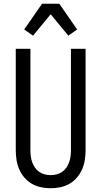

<svg xmlns="http://www.w3.org/2000/svg" viewBox="-20 -995 540 1023"><path d="M250 8Q224 8 198 2.5Q172 -3 149.5 -16Q127 -29 110 -49Q93 -69 82.5 -93Q72 -117 68 -143Q64 -169 64 -195V-735H142V-195Q142 -179 144 -162.5Q146 -146 151.5 -131Q157 -116 166 -102.5Q175 -89 188.5 -79.5Q202 -70 218 -66Q234 -62 250 -62Q266 -62 282 -66Q298 -70 311.5 -79.5Q325 -89 334 -102.5Q343 -116 348.5 -131Q354 -146 356 -162.5Q358 -179 358 -195V-735H436V-195Q436 -169 432 -143Q428 -117 417.5 -93Q407 -69 390 -49Q373 -29 350.5 -16Q328 -3 302 2.5Q276 8 250 8ZM156 -805 109 -838 204 -975H296L391 -838L344 -805L250 -919Z"/></svg>

Font: Iosevka Term Curly
Style: Regular
Weight: 400
Designer: Belleve Invis
Foundry: Belleve Invis
Version: Version 32.3.0